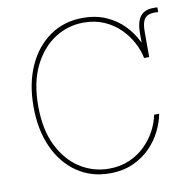

<svg xmlns="http://www.w3.org/2000/svg" viewBox="-82 -818 896 909"><g transform="rotate(-10 365.5 -363.5)"><path d="M652.3 -500H628.9V-621.1Q629.4 -657.2 638.4 -680.4Q647.5 -703.6 666.3 -714.8Q685.1 -726.1 713.9 -725.6Q719.2 -726.1 723.6 -725.8Q728 -725.6 731.4 -724.6V-702.1Q728 -702.6 723.6 -702.9Q719.2 -703.1 713.9 -703.1Q691.4 -703.1 677.7 -694.8Q664.1 -686.5 658.2 -668.7Q652.3 -650.9 652.3 -621.1ZM374 9.8Q284.7 9.8 216.6 -37.1Q148.4 -84 110.4 -168Q72.3 -252 72.3 -363.3Q72.3 -475.1 110.4 -559.1Q148.4 -643.1 216.6 -690.2Q284.7 -737.3 374 -737.3Q438 -737.3 487.1 -715.3Q536.1 -693.4 570.6 -657.7Q605 -622.1 625.2 -580.6Q645.5 -539.1 652.3 -500H627.9Q621.1 -536.1 601.3 -574Q581.5 -611.8 549.6 -643.8Q517.6 -675.8 473.6 -695.3Q429.7 -714.8 374 -714.8Q299.3 -714.8 235.8 -674.1Q172.4 -633.3 133.5 -554.9Q94.7 -476.6 94.7 -363.3Q94.7 -249 133.5 -170.9Q172.4 -92.8 235.8 -52.7Q299.3 -12.7 374 -12.7Q429.7 -12.7 473.6 -32.2Q517.6 -51.8 549.6 -83.5Q581.5 -115.2 601.3 -153.1Q621.1 -190.9 627.9 -227.5H652.3Q645.5 -189 625.2 -147.5Q605 -106 570.6 -70.3Q536.1 -34.7 487.1 -12.5Q438 9.8 374 9.8Z"/></g></svg>

Font: Inter Tight Thin
Style: Regular
Weight: 250
Designer: Rasmus Andersson
Foundry: rsms
Version: Version 3.004